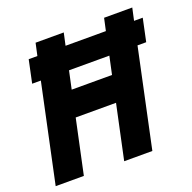

<svg xmlns="http://www.w3.org/2000/svg" viewBox="-123 -813 935 935"><g transform="rotate(-20 344.5 -345.0)"><path d="M73 -508 98 -626H143L157 -690H303L289 -626H498L512 -690H658L644 -626H689L664 -508H619L511 0H365L425 -281H216L156 0H10L118 -508ZM244 -415H453L473 -508H264Z"/></g></svg>

Font: Radio Canada Condensed
Style: Bold Italic
Weight: 700
Width: 3
Italic angle: -12°
Designer: Charles Daoud, Etienne Aubert Bonn, Alexandre Saumier Demers, Jacques Le Bailly
Foundry: Radio-Canada
Version: Version 2.104; ttfautohint (v1.8.4.7-5d5b);gftools[0.9.28.de